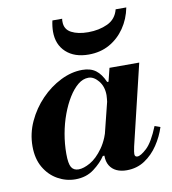

<svg xmlns="http://www.w3.org/2000/svg" viewBox="-80 -771 764 852"><g transform="rotate(-10 301.5 -345.0)"><path d="M192 11Q150 11 112.5 -10Q75 -31 52 -70.5Q29 -110 29 -166Q29 -224 53.5 -277Q78 -330 118 -371.5Q158 -413 207 -437.5Q256 -462 305 -462Q342 -462 365.5 -444.5Q389 -427 405 -390H412L389 -299Q390 -309 391 -317.5Q392 -326 392 -333Q392 -372 371 -397.5Q350 -423 326 -423Q301 -423 278.5 -404.5Q256 -386 236.5 -354.5Q217 -323 202 -282.5Q187 -242 179 -197Q171 -152 171 -107Q171 -63 181 -46.5Q191 -30 213 -30Q236 -30 266 -47Q296 -64 324 -103Q352 -142 368 -208L336 -70H329Q311 -42 276 -15.5Q241 11 192 11ZM423 11Q397 11 377.5 2Q358 -7 347 -25Q336 -43 336 -70Q336 -82 339 -97.5Q342 -113 352 -153L426 -450H560L473 -87Q470 -74 469 -65.5Q468 -57 468 -54Q468 -41 480 -41Q495 -41 522.5 -66.5Q550 -92 578 -161L603 -152Q590 -111 565 -73.5Q540 -36 504.5 -12.5Q469 11 423 11ZM346 -524Q282 -524 244.5 -558.5Q207 -593 207 -651Q207 -662 208.5 -675Q210 -688 213 -701H257Q256 -698 256 -694.5Q256 -691 256 -687Q256 -653 285.5 -637.5Q315 -622 361 -622Q410 -622 448.5 -640Q487 -658 498 -701H546Q536 -650 508.5 -610Q481 -570 440 -547Q399 -524 346 -524Z"/></g></svg>

Font: Libre Bodoni
Style: Bold Italic
Weight: 700
Italic angle: -13°
Version: Version 2.005;gftools[0.9.23]